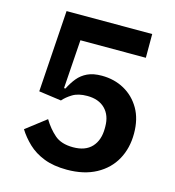

<svg xmlns="http://www.w3.org/2000/svg" viewBox="-106 -788 812 890"><g transform="rotate(15 300.0 -343.0)"><path d="M515 -698V-584H201L185 -350H192Q207 -380 225.5 -402.5Q244 -425 271.5 -438Q299 -451 340 -451Q400 -451 448 -424.5Q496 -398 524.5 -349Q553 -300 553 -230Q553 -160 523 -105.5Q493 -51 435 -19.5Q377 12 295 12Q231 12 185 -6Q139 -24 107.5 -54Q76 -84 55 -118L151 -192Q175 -152 207 -124Q239 -96 296 -96Q355 -96 385.5 -129Q416 -162 416 -219V-227Q416 -281 385 -312Q354 -343 299 -343Q256 -343 229 -326.5Q202 -310 186 -291L78 -306L104 -698Z"/></g></svg>

Font: IBM Plex Sans SemiBold
Style: Regular
Weight: 600
Designer: Mike Abbink, Paul van der Laan, Pieter van Rosmalen
Foundry: Bold Monday
Version: Version 3.201